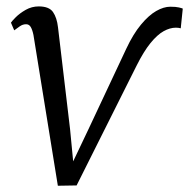

<svg xmlns="http://www.w3.org/2000/svg" viewBox="-20 -586 604 614"><path d="M383.5 -429.5Q406 -477.5 430.8 -507.2Q455.5 -537 479.5 -550.8Q503.5 -564.5 524.5 -564.5Q542.5 -564.5 552 -562.2Q561.5 -560 564.5 -558.5L558 -495.5Q554.5 -496.5 550.5 -497Q546.5 -497.5 542.5 -497.5Q523.5 -497.5 503.2 -486.2Q483 -475 461.2 -448.2Q439.5 -421.5 416.5 -375.5L225 7L165 8L87 -474Q83.5 -491 78.2 -499.8Q73 -508.5 63.5 -508.5Q52.5 -508.5 42.8 -501.5Q33 -494.5 25.5 -489L15 -513.5Q18 -518.5 30.5 -531Q43 -543.5 62.2 -554.5Q81.5 -565.5 104 -565.5Q137 -565.5 149.5 -547.5Q162 -529.5 165.5 -498.5L204 -173.5L214 -70L263 -173Z"/></svg>

Font: Merriweather 24pt Light
Style: Italic
Weight: 300
Italic angle: -7.8°
Version: Version 2.101